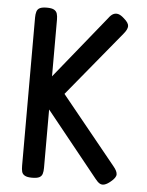

<svg xmlns="http://www.w3.org/2000/svg" viewBox="-51 -730 599 785"><g transform="rotate(5 248.0 -337.5)"><path d="M109 10Q90 10 80 4.5Q70 -1 67.5 -11Q65 -21 65 -35V-644Q65 -657 68 -667.5Q71 -678 80.5 -683Q90 -688 110 -688Q130 -688 139.5 -682.5Q149 -677 152 -667Q155 -657 155 -643V-410L363 -667Q373 -681 383 -685.5Q393 -690 403.5 -687Q414 -684 427 -672Q447 -655 447 -641.5Q447 -628 431 -609L212 -343L437 -66Q453 -47 453 -33.5Q453 -20 432 -3Q419 8 408 11.5Q397 15 388 10Q379 5 369 -8L155 -274V-34Q155 -20 152 -10Q149 0 139.5 5Q130 10 109 10Z"/></g></svg>

Font: Fredoka SemiCondensed
Style: Regular
Weight: 400
Width: 4
Designer: Ben Nathan
Foundry: Milena B. Brandão, Ben Nathan
Version: Version 2.001